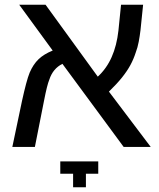

<svg xmlns="http://www.w3.org/2000/svg" viewBox="-20 -619 668 809"><path d="M61 -599H172L392 -296Q429 -330 450.5 -378.5Q472 -427 479 -490L490 -599H583L572 -492Q569 -467 564.5 -443Q560 -419 552 -398Q543 -370 529.5 -345Q516 -320 494.5 -293Q473 -266 439 -233L615 0H501L243 -350Q203 -330 188 -284Q183 -272 177.5 -250Q172 -228 166 -197L127 0H32L73 -195Q82 -236 90 -266Q98 -296 105 -313Q120 -348 142.5 -369.5Q165 -391 202 -406ZM342 170H288V113H234V61H394V113H342Z"/></svg>

Font: Noto Sans Hebrew Droid
Style: Regular
Weight: 400
Designer: Monotype Design Team
Foundry: Monotype Imaging Inc.
Version: Version 1.100